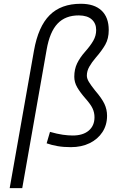

<svg xmlns="http://www.w3.org/2000/svg" viewBox="-20 -762 626 1007"><path d="M351.6 9.8Q313 9.8 282 4.4Q251 -1 224.6 -10.3L242.2 -70.3Q279.8 -59.6 308.8 -55.4Q337.9 -51.3 361.3 -51.3Q415 -51.3 445.3 -76.9Q475.6 -102.5 475.6 -147Q475.6 -171.4 465.8 -192.6Q456.1 -213.9 429.7 -243.7Q399.9 -277.8 384.8 -304.2Q369.6 -330.6 369.6 -359.4Q369.6 -398.9 384.5 -429.7Q399.4 -460.4 426.3 -490.7Q454.1 -522 469.2 -548.3Q484.4 -574.7 484.4 -604.5Q484.4 -639.2 461.4 -659.9Q438.5 -680.7 394 -681.2Q323.2 -681.6 282 -638.2Q240.7 -594.7 224.6 -501.5L96.7 224.6H30.8L158.2 -496.6Q180.7 -623 240.5 -682.6Q300.3 -742.2 403.8 -742.2Q475.1 -742.2 512.7 -706.5Q550.3 -670.9 550.3 -604.5Q550.3 -559.6 532.2 -527.8Q514.2 -496.1 481.4 -458.5Q461.4 -435.1 448.5 -412.4Q435.5 -389.6 435.5 -365.2Q435.5 -350.1 446.3 -332.3Q457 -314.5 478.5 -287.6Q514.2 -246.1 527.8 -217Q541.5 -188 541.5 -154.8Q541.5 -106.4 517.3 -69.3Q493.2 -32.2 450.4 -11.2Q407.7 9.8 351.6 9.8Z"/></svg>

Font: Cascadia Code Light
Style: Italic
Weight: 300
Italic angle: -10°
Monospace: yes
Designer: Aaron Bell
Foundry: Saja Typeworks
Version: Version 2404.023; ttfautohint (v1.8.4)